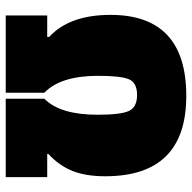

<svg xmlns="http://www.w3.org/2000/svg" viewBox="-20 -651 671 671"><g transform="rotate(90 315.5 -315.5)"><path d="M315 -631Q596 -631 596 -348Q596 -280 577.5 -233.5Q559 -187 518 -149V-145H599V0H325V-135Q381 -190 381 -321Q381 -401 368 -430Q355 -459 312 -459Q269 -459 257 -430.5Q245 -402 245 -322Q245 -192 304 -135V0H34V-145H109V-152Q32 -223 32 -366Q32 -631 315 -631Z"/></g></svg>

Font: Passion One
Style: Bold
Weight: 700
Designer: Alejandro Lo Celso
Foundry: Fontstage
Version: Version 1.002